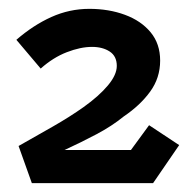

<svg xmlns="http://www.w3.org/2000/svg" viewBox="-20 -633 443 434"><path d="M52 -219 22 -303Q61 -325 99.5 -347Q138 -369 169 -391Q204 -416 224 -440Q244 -464 244 -484Q244 -506 228 -516.5Q212 -527 188 -527Q162 -527 131 -515Q100 -503 72 -478L17 -543Q55 -576 96 -594.5Q137 -613 182 -613Q226 -613 262.5 -599.5Q299 -586 320.5 -560Q342 -534 342 -496Q342 -457 319.5 -426Q297 -395 260 -370Q233 -348 198 -329.5Q163 -311 126 -294H276L317 -350L385 -305L326 -219Z"/></svg>

Font: Podkova
Style: Bold
Weight: 700
Designer: Ilya Yudin
Foundry: Cyreal (www.cyreal.org)
Version: Version 2.102; ttfautohint (v1.8.1.43-b0c9)